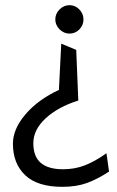

<svg xmlns="http://www.w3.org/2000/svg" viewBox="-20 -653 452 743"><path d="M303 -578Q303 -600 287 -616.5Q271 -633 249 -633Q227 -633 210.5 -616.5Q194 -600 194 -578Q194 -556 210.5 -539.5Q227 -523 249 -523Q271 -523 287 -539Q303 -555 303 -578ZM402 11 392 -60Q347 -28 308 -13Q269 2 224 2Q167 2 138 -22.5Q109 -47 109 -99Q109 -151 156.5 -195Q204 -239 283 -264L275 -460L217 -484L208 -305Q128 -268 79 -211Q30 -154 30 -97Q30 -20 77.5 25Q125 70 221 70Q275 70 315.5 55.5Q356 41 402 11Z"/></svg>

Font: Catamaran
Style: Regular
Weight: 400
Designer: Pria Ravichandran
Version: Version 1.000;PS 001.000;hotconv 1.0.70;makeotf.lib2.5.58329